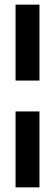

<svg xmlns="http://www.w3.org/2000/svg" viewBox="-20 -727 237 827"><path d="M150 -707V-380H47V-707ZM150 -247V80H47V-247Z"/></svg>

Font: Blinker
Style: Bold
Weight: 700
Designer: Juergen Huber
Foundry: supertype
Version: Version 1.015;PS 1.15;hotconv 1.0.88;makeotf.lib2.5.647800; 